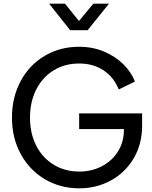

<svg xmlns="http://www.w3.org/2000/svg" viewBox="-20 -1011 827 1043"><path d="M45 -372Q45 -482 92 -570Q139 -658 222.5 -707.5Q306 -757 410 -757Q484 -757 546 -730.5Q608 -704 651 -661Q694 -618 713 -568L625 -525Q599 -591 543 -628.5Q487 -666 410 -666Q332 -666 271.5 -629Q211 -592 177 -525Q143 -458 143 -372Q143 -286 177 -219.5Q211 -153 272 -116Q333 -79 411 -79Q478 -79 533.5 -108Q589 -137 621 -188.5Q653 -240 653 -306V-310H410V-395H752V-329Q752 -228 706 -150.5Q660 -73 582 -30.5Q504 12 411 12Q307 12 223.5 -37.5Q140 -87 92.5 -174.5Q45 -262 45 -372ZM247 -991H333L409 -897L487 -991H572L456 -847H361Z"/></svg>

Font: BLUETTI 2.0 Normal
Style: Normal
Weight: 400
Designer: Stijn de Vries
Foundry: tokotype
Version: Version 2.005;October 31, 2023;FontCreator 14.0.0.2814 64-bi